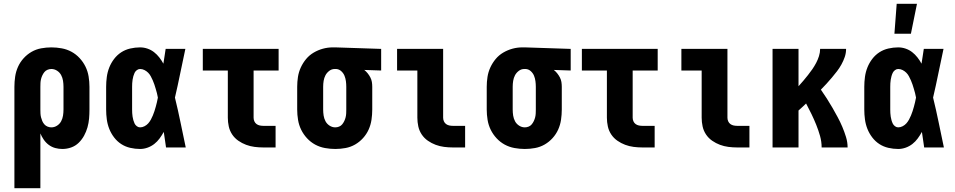

<svg xmlns="http://www.w3.org/2000/svg" viewBox="-20 -778 5040 1013"><path d="M56 215V-320Q56 -347 60 -374Q64 -401 75 -425.5Q86 -450 104.5 -470.5Q123 -491 146.5 -504.5Q170 -518 197 -523Q224 -528 251 -528Q278 -528 305.5 -523Q333 -518 357 -505Q381 -492 400 -471.5Q419 -451 431 -426.5Q443 -402 447.5 -374.5Q452 -347 452 -320V-200Q452 -176 450 -152.5Q448 -129 441.5 -106Q435 -83 423.5 -62Q412 -41 395 -24.5Q378 -8 355.5 0Q333 8 309 8Q290 8 271.5 3Q253 -2 237.5 -13.5Q222 -25 211 -41Q200 -57 193 -74V215ZM251 -106Q267 -106 281 -115Q295 -124 302.5 -138Q310 -152 312.5 -168Q315 -184 315 -200V-320Q315 -336 312.5 -352Q310 -368 302.5 -382Q295 -396 281 -405Q267 -414 251 -414Q241 -414 231 -410Q221 -406 214.5 -398Q208 -390 203.5 -380.5Q199 -371 196.5 -361Q194 -351 193.5 -340.5Q193 -330 193 -320V-200Q193 -190 193.5 -179.5Q194 -169 196.5 -159Q199 -149 203 -139.5Q207 -130 214 -122Q221 -114 231 -110Q241 -106 251 -106Z M719 8Q693 8 667 2Q641 -4 619.5 -18Q598 -32 582 -53Q566 -74 556.5 -98Q547 -122 543.5 -148Q540 -174 540 -200V-320Q540 -346 543.5 -372Q547 -398 556.5 -422Q566 -446 582 -467Q598 -488 619.5 -502Q641 -516 667 -522Q693 -528 719 -528Q739 -528 758 -521.5Q777 -515 792.5 -503Q808 -491 820.5 -475Q833 -459 842 -442Q845 -461 848 -480.5Q851 -500 854 -520H958Q944 -456 931 -391.5Q918 -327 903 -263Q919 -198 932.5 -132Q946 -66 960 0H856Q853 -21 850 -41.5Q847 -62 844 -82Q834 -64 822 -47.5Q810 -31 794 -18.5Q778 -6 758.5 1Q739 8 719 8ZM719 -106Q731 -106 742.5 -112Q754 -118 762 -127Q770 -136 776 -147Q782 -158 786.5 -169Q791 -180 795 -192Q799 -204 802 -215.5Q805 -227 808 -239Q811 -251 813 -263Q811 -275 808 -286.5Q805 -298 801.5 -309.5Q798 -321 794.5 -332Q791 -343 786 -354Q781 -365 775.5 -375.5Q770 -386 761.5 -394.5Q753 -403 742 -408.5Q731 -414 719 -414Q710 -414 702 -408Q694 -402 690 -393.5Q686 -385 683.5 -376Q681 -367 679.5 -357.5Q678 -348 677.5 -338.5Q677 -329 677 -320V-200Q677 -191 677.5 -181.5Q678 -172 679.5 -162.5Q681 -153 683.5 -144Q686 -135 690 -126.5Q694 -118 702 -112Q710 -106 719 -106Z M1370 0Q1346 0 1323 -3Q1300 -6 1278.5 -14Q1257 -22 1237.5 -35.5Q1218 -49 1205 -68.5Q1192 -88 1187 -111Q1182 -134 1182 -157V-406H1050V-520H1450V-406H1318V-157Q1318 -147 1322 -138Q1326 -129 1333.5 -123.5Q1341 -118 1350.5 -116Q1360 -114 1370 -114H1434V0Z M1749 8Q1722 8 1694.5 3Q1667 -2 1643 -15Q1619 -28 1600 -48.5Q1581 -69 1569 -93.5Q1557 -118 1552.5 -145.5Q1548 -173 1548 -200V-320Q1548 -346 1552 -372Q1556 -398 1567 -422Q1578 -446 1595 -466.5Q1612 -487 1635 -500.5Q1658 -514 1683.5 -521Q1709 -528 1735 -528H1750L1991 -520V-406L1902 -409Q1912 -401 1920 -391Q1928 -381 1934 -369.5Q1940 -358 1942 -345.5Q1944 -333 1944 -320V-200Q1944 -173 1940 -146Q1936 -119 1925 -94.5Q1914 -70 1895.5 -49.5Q1877 -29 1853.5 -15.5Q1830 -2 1803 3Q1776 8 1749 8ZM1749 -106Q1759 -106 1769 -110Q1779 -114 1785.5 -122Q1792 -130 1796.5 -139.5Q1801 -149 1803.5 -159Q1806 -169 1806.5 -179.5Q1807 -190 1807 -200V-320Q1807 -335 1805 -350Q1803 -365 1797.5 -378.5Q1792 -392 1780.5 -402.5Q1769 -413 1754 -414H1746Q1730 -414 1717 -404Q1704 -394 1697 -380.5Q1690 -367 1687.5 -351.5Q1685 -336 1685 -320V-200Q1685 -184 1687.5 -168Q1690 -152 1697.5 -138Q1705 -124 1719 -115Q1733 -106 1749 -106Z M2370 0Q2346 0 2323 -3Q2300 -6 2278.5 -14Q2257 -22 2237.5 -35.5Q2218 -49 2205 -68.5Q2192 -88 2187 -111Q2182 -134 2182 -157V-406H2075V-520H2318V-157Q2318 -147 2322 -138Q2326 -129 2333.5 -123.5Q2341 -118 2350.5 -116Q2360 -114 2370 -114H2434V0Z M2749 8Q2722 8 2694.5 3Q2667 -2 2643 -15Q2619 -28 2600 -48.5Q2581 -69 2569 -93.5Q2557 -118 2552.5 -145.5Q2548 -173 2548 -200V-320Q2548 -346 2552 -372Q2556 -398 2567 -422Q2578 -446 2595 -466.5Q2612 -487 2635 -500.5Q2658 -514 2683.5 -521Q2709 -528 2735 -528H2750L2991 -520V-406L2902 -409Q2912 -401 2920 -391Q2928 -381 2934 -369.5Q2940 -358 2942 -345.5Q2944 -333 2944 -320V-200Q2944 -173 2940 -146Q2936 -119 2925 -94.5Q2914 -70 2895.5 -49.5Q2877 -29 2853.5 -15.5Q2830 -2 2803 3Q2776 8 2749 8ZM2749 -106Q2759 -106 2769 -110Q2779 -114 2785.5 -122Q2792 -130 2796.5 -139.5Q2801 -149 2803.5 -159Q2806 -169 2806.5 -179.5Q2807 -190 2807 -200V-320Q2807 -335 2805 -350Q2803 -365 2797.5 -378.5Q2792 -392 2780.5 -402.5Q2769 -413 2754 -414H2746Q2730 -414 2717 -404Q2704 -394 2697 -380.5Q2690 -367 2687.5 -351.5Q2685 -336 2685 -320V-200Q2685 -184 2687.5 -168Q2690 -152 2697.5 -138Q2705 -124 2719 -115Q2733 -106 2749 -106Z M3370 0Q3346 0 3323 -3Q3300 -6 3278.5 -14Q3257 -22 3237.5 -35.5Q3218 -49 3205 -68.5Q3192 -88 3187 -111Q3182 -134 3182 -157V-406H3050V-520H3450V-406H3318V-157Q3318 -147 3322 -138Q3326 -129 3333.5 -123.5Q3341 -118 3350.5 -116Q3360 -114 3370 -114H3434V0Z M3870 0Q3846 0 3823 -3Q3800 -6 3778.5 -14Q3757 -22 3737.5 -35.5Q3718 -49 3705 -68.5Q3692 -88 3687 -111Q3682 -134 3682 -157V-406H3575V-520H3818V-157Q3818 -147 3822 -138Q3826 -129 3833.5 -123.5Q3841 -118 3850.5 -116Q3860 -114 3870 -114H3934V0Z M4056 0V-520H4193V-323Q4206 -337 4218.5 -352Q4231 -367 4243 -382Q4255 -397 4266 -413Q4277 -429 4286 -446Q4295 -463 4301 -482Q4307 -501 4307 -520H4444Q4444 -498 4437 -477.5Q4430 -457 4419.5 -438Q4409 -419 4396 -402Q4383 -385 4369 -368.5Q4355 -352 4340.5 -336Q4326 -320 4311 -305Q4327 -282 4342.5 -258Q4358 -234 4372 -209.5Q4386 -185 4399.5 -160Q4413 -135 4424 -109Q4435 -83 4443.5 -55.5Q4452 -28 4452 0H4315Q4315 -31 4306.5 -61Q4298 -91 4286.5 -119.5Q4275 -148 4261.5 -176Q4248 -204 4233 -232Q4223 -222 4213 -213Q4203 -204 4193 -195V0Z M4719 8Q4693 8 4667 2Q4641 -4 4619.5 -18Q4598 -32 4582 -53Q4566 -74 4556.5 -98Q4547 -122 4543.5 -148Q4540 -174 4540 -200V-320Q4540 -346 4543.5 -372Q4547 -398 4556.5 -422Q4566 -446 4582 -467Q4598 -488 4619.5 -502Q4641 -516 4667 -522Q4693 -528 4719 -528Q4739 -528 4758 -521.5Q4777 -515 4792.5 -503Q4808 -491 4820.5 -475Q4833 -459 4842 -442Q4845 -461 4848 -480.5Q4851 -500 4854 -520H4958Q4944 -456 4931 -391.5Q4918 -327 4903 -263Q4919 -198 4932.5 -132Q4946 -66 4960 0H4856Q4853 -21 4850 -41.5Q4847 -62 4844 -82Q4834 -64 4822 -47.5Q4810 -31 4794 -18.5Q4778 -6 4758.5 1Q4739 8 4719 8ZM4719 -106Q4731 -106 4742.5 -112Q4754 -118 4762 -127Q4770 -136 4776 -147Q4782 -158 4786.5 -169Q4791 -180 4795 -192Q4799 -204 4802 -215.5Q4805 -227 4808 -239Q4811 -251 4813 -263Q4811 -275 4808 -286.5Q4805 -298 4801.5 -309.5Q4798 -321 4794.5 -332Q4791 -343 4786 -354Q4781 -365 4775.5 -375.5Q4770 -386 4761.5 -394.5Q4753 -403 4742 -408.5Q4731 -414 4719 -414Q4710 -414 4702 -408Q4694 -402 4690 -393.5Q4686 -385 4683.5 -376Q4681 -367 4679.5 -357.5Q4678 -348 4677.5 -338.5Q4677 -329 4677 -320V-200Q4677 -191 4677.5 -181.5Q4678 -172 4679.5 -162.5Q4681 -153 4683.5 -144Q4686 -135 4690 -126.5Q4694 -118 4702 -112Q4710 -106 4719 -106ZM4699 -600 4711 -758H4818L4786 -600Z"/></svg>

Font: Iosevka Curly Heavy
Style: Regular
Weight: 900
Monospace: yes
Designer: Belleve Invis
Foundry: Belleve Invis
Version: Version 22.1.2; ttfautohint (v1.8.4)